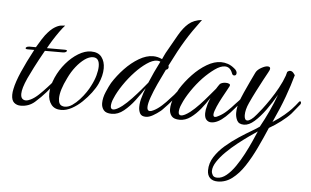

<svg xmlns="http://www.w3.org/2000/svg" viewBox="-58 -655 1744 1076"><g transform="rotate(5 814.5 -117.0)"><path d="M65 3Q43 3 28 -10Q13 -23 13 -54Q13 -62 14 -70Q15 -78 17 -87Q25 -127 50 -184.5Q75 -242 114 -315H76Q65 -315 65 -321Q65 -324 70.5 -327.5Q76 -331 86 -331H122Q139 -360 149.5 -376.5Q160 -393 167 -402Q193 -435 214.5 -448.5Q236 -462 252 -464Q268 -466 275 -466Q261 -451 244 -427Q227 -403 211 -377.5Q195 -352 184 -331H286Q297 -331 297 -326Q297 -322 291 -318.5Q285 -315 275 -315H174Q158 -286 145.5 -263.5Q133 -241 120.5 -216Q108 -191 90 -154Q76 -123 69.5 -101Q63 -79 63 -64Q63 -45 71 -37Q79 -29 91 -29Q103 -29 119 -37Q141 -48 163 -69Q185 -90 205 -112Q215 -123 224 -133Q233 -143 241 -154Q244 -157 246 -157Q252 -157 252 -149Q252 -143 248 -139Q227 -113 204 -86Q177 -55 144 -26Q111 3 65 3Z M293 7Q256 7 237.5 -17Q219 -41 219 -78Q219 -120 241 -170Q261 -215 292.5 -252Q324 -289 361 -311.5Q398 -334 432 -334Q473 -334 492 -309Q511 -284 511 -246Q511 -205 490 -158Q479 -134 458 -106Q437 -78 410 -52Q383 -26 352.5 -9.5Q322 7 293 7ZM312 -13Q333 -13 354 -27.5Q375 -42 394 -63Q413 -84 427.5 -105.5Q442 -127 449 -142Q466 -174 474 -203.5Q482 -233 482 -255Q482 -303 446 -303Q424 -303 399.5 -285.5Q375 -268 352 -239Q329 -210 312 -174Q276 -102 276 -57Q276 -21 299 -15Q302 -14 305 -13.5Q308 -13 312 -13Z M578 4Q545 4 532 -12Q519 -28 519 -51Q519 -81 533.5 -115Q548 -149 559 -168Q586 -211 623 -250Q660 -289 701.5 -313.5Q743 -338 781 -338Q807 -338 832 -326Q837 -337 841 -345.5Q845 -354 849 -362Q884 -424 908.5 -467Q933 -510 961.5 -534.5Q990 -559 1036 -564Q1009 -528 989 -499Q969 -470 951 -440.5Q933 -411 914 -376Q895 -341 871 -293Q873 -287 873 -285Q873 -278 868.5 -273.5Q864 -269 859 -269Q838 -227 818.5 -184.5Q799 -142 786.5 -106.5Q774 -71 774 -51Q774 -30 789 -30Q798 -30 811 -37Q833 -48 855.5 -68.5Q878 -89 897 -111Q908 -122 917 -132.5Q926 -143 934 -154Q937 -157 939 -157Q945 -157 945 -149Q945 -143 941 -139Q924 -117 906 -95.5Q888 -74 868 -54Q864 -50 860 -45.5Q856 -41 851 -37Q830 -20 808.5 -8Q787 4 770 4Q745 4 736.5 -11.5Q728 -27 728 -48Q728 -62 730.5 -77Q733 -92 737 -103Q740 -114 744.5 -128Q749 -142 755 -156Q733 -122 705 -85Q677 -48 645 -22Q613 4 578 4ZM584 -21Q601 -21 634 -46Q658 -65 684 -92.5Q710 -120 732.5 -146.5Q755 -173 767 -188Q779 -217 793.5 -248.5Q808 -280 824 -311Q816 -315 805 -315Q780 -315 747.5 -292.5Q715 -270 685 -238Q651 -202 623 -160.5Q595 -119 581 -85Q574 -70 571.5 -58.5Q569 -47 569 -39Q569 -21 584 -21Z M960 4Q927 4 914 -12Q901 -28 901 -51Q901 -81 915.5 -115Q930 -149 941 -168Q968 -211 1005 -250Q1042 -289 1083.5 -313.5Q1125 -338 1163 -338Q1183 -338 1202 -331.5Q1221 -325 1239 -310Q1248 -303 1251.5 -296.5Q1255 -290 1255 -285Q1255 -270 1242 -270Q1233 -270 1229 -282Q1216 -316 1187 -316Q1162 -316 1130 -293Q1098 -270 1067 -238Q1033 -202 1005 -160.5Q977 -119 963 -85Q956 -70 953.5 -58.5Q951 -47 951 -39Q951 -21 966 -21Q983 -21 1016 -46Q1040 -65 1065.5 -92Q1091 -119 1113 -145.5Q1135 -172 1148 -187Q1153 -195 1157.5 -202Q1162 -209 1166 -214Q1170 -219 1179.5 -222Q1189 -225 1199 -225Q1211 -225 1219 -221Q1227 -217 1222 -207Q1222 -206 1211 -186.5Q1200 -167 1185.5 -140Q1171 -113 1160 -88Q1154 -74 1150 -62Q1146 -50 1146 -42Q1146 -29 1156 -29Q1163 -29 1177 -37Q1199 -48 1221.5 -69Q1244 -90 1263 -112Q1274 -123 1283 -133Q1292 -143 1300 -154Q1303 -157 1305 -157Q1311 -157 1311 -148Q1311 -143 1307 -139Q1296 -126 1285 -112.5Q1274 -99 1262 -86Q1251 -73 1239.5 -60.5Q1228 -48 1216 -37Q1173 3 1137 3Q1121 3 1110 -8.5Q1099 -20 1099 -45Q1099 -64 1106 -88Q1108 -99 1112.5 -110Q1117 -121 1121 -133Q1101 -101 1075.5 -69.5Q1050 -38 1021 -17Q992 4 960 4Z M1202 330Q1174 330 1158.5 315Q1143 300 1143 272Q1143 232 1166 196Q1189 160 1224.5 129.5Q1260 99 1298 74Q1336 49 1367 31Q1398 13 1411 3Q1436 -42 1458 -89.5Q1480 -137 1497 -184Q1471 -138 1440.5 -96Q1410 -54 1379.5 -27Q1349 0 1321 0Q1292 0 1282 -19.5Q1272 -39 1272 -62Q1272 -80 1275.5 -97Q1279 -114 1282 -122Q1291 -148 1305 -179.5Q1319 -211 1333.5 -241.5Q1348 -272 1359 -295Q1367 -312 1389 -324.5Q1411 -337 1425 -337Q1440 -337 1440 -326Q1440 -318 1431 -303Q1423 -289 1407 -259Q1391 -229 1372.5 -193Q1354 -157 1339 -124Q1321 -85 1321 -54Q1321 -41 1325 -33Q1329 -25 1338 -25Q1346 -25 1359 -34Q1372 -43 1389 -64Q1398 -74 1416.5 -98Q1435 -122 1457 -154.5Q1479 -187 1499 -223.5Q1519 -260 1531 -294L1537 -316Q1545 -323 1553 -323Q1564 -323 1572 -313Q1580 -303 1581 -301Q1565 -243 1541 -177Q1517 -111 1479 -29Q1517 -53 1543 -75.5Q1569 -98 1581 -111Q1591 -122 1600.5 -133Q1610 -144 1618 -155Q1621 -158 1623 -158Q1629 -158 1629 -149Q1629 -143 1625 -139Q1614 -126 1603.5 -112.5Q1593 -99 1581 -85Q1561 -63 1527.5 -37.5Q1494 -12 1462 6Q1437 65 1409.5 122.5Q1382 180 1351 227Q1320 274 1283 302Q1246 330 1202 330ZM1198 309Q1224 309 1249.5 288Q1275 267 1298 233.5Q1321 200 1341 162Q1361 124 1376.5 89Q1392 54 1402 31Q1385 42 1356 62.5Q1327 83 1294 109Q1261 135 1231.5 164Q1202 193 1183.5 221.5Q1165 250 1165 274Q1165 286 1172 297.5Q1179 309 1198 309Z"/></g></svg>

Font: Birthstone
Style: Regular
Weight: 400
Designer: Robert E. Leuschke
Foundry: Robert E. Leuschke
Version: Version 1.013; ttfautohint (v1.8.3)